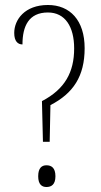

<svg xmlns="http://www.w3.org/2000/svg" viewBox="-20 -744 405 769"><path d="M148 -339 152 -176H179L182 -323C273 -370 319 -438 319 -551C319 -663 260 -724 172 -724C79 -724 37 -665 37 -612C37 -578 52 -566 70 -566C70 -639 95 -694 172 -694C241 -694 277 -637 277 -550C277 -455 240 -387 148 -339ZM166 5C186 5 202 -5 202 -38C202 -72 186 -82 166 -82C148 -82 133 -72 133 -38C133 -5 148 5 166 5Z"/></svg>

Font: Noto Serif Thai ExtraCondensed ExtraLight
Style: Regular
Weight: 200
Width: 2
Designer: Monotype Design Team
Foundry: Monotype Imaging Inc.
Version: Version 2.002